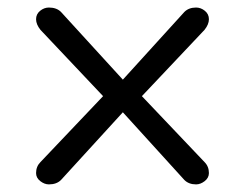

<svg xmlns="http://www.w3.org/2000/svg" viewBox="-20 -481 624 512"><path d="M537.1 -19.5Q537.1 -6.8 525.9 2Q514.6 10.7 502.9 10.7Q483.4 10.7 471.7 -1L307.6 -181.6L142.6 -1Q130.9 10.7 110.4 10.7Q98.6 10.7 87.4 2Q76.2 -6.8 76.2 -19.5Q76.2 -37.1 87.9 -48.8L254.9 -224.6L87.9 -401.4Q76.2 -416 76.2 -429.7Q76.2 -443.4 86.9 -452.1Q97.7 -460.9 110.4 -460.9Q130.9 -460.9 142.6 -449.2L307.6 -268.6L471.7 -449.2Q483.4 -460.9 502.9 -460.9Q515.6 -460.9 526.4 -452.1Q537.1 -443.4 537.1 -429.7Q537.1 -416 525.4 -401.4L358.4 -224.6L525.4 -48.8Q537.1 -37.1 537.1 -19.5Z"/></svg>

Font: Jura
Style: DemiBold
Weight: 600
Version: Version 2.4